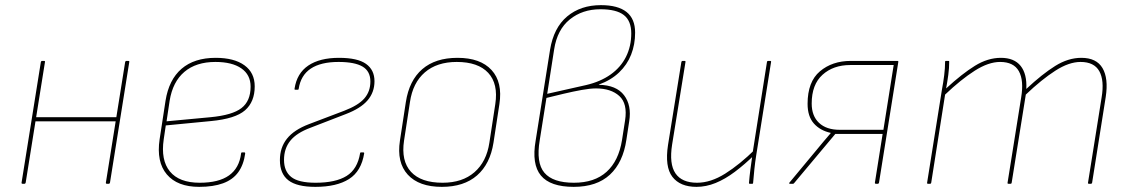

<svg xmlns="http://www.w3.org/2000/svg" viewBox="-20 -715 4391 747"><path d="M396 0Q391 0 392 -5L467 -474Q468 -478 472 -478H479Q484 -478 483 -474L408 -5Q407 0 403 0ZM68 0Q63 0 64 -5L139 -474Q140 -478 144 -478H151Q156 -478 155 -474L80 -5Q79 0 75 0ZM114 -243 116 -259H436L433 -243Z M755 12Q670 12 629 -36.5Q588 -85 601 -173L624 -323Q637 -405 686.5 -447.5Q736 -490 819 -490Q891 -490 931 -461Q971 -432 971 -379Q971 -319 933.5 -286Q896 -253 801 -244L625 -227L617 -173Q605 -92 641 -48Q677 -4 757 -4Q831 -4 871 -32.5Q911 -61 918 -118Q918 -122 922 -122H931Q934 -122 934 -118Q928 -74 907 -45Q886 -16 848 -2Q810 12 755 12ZM628 -243 799 -259Q884 -267 919.5 -294.5Q955 -322 955 -378Q955 -424 919 -449Q883 -474 818 -474Q743 -474 697.5 -435.5Q652 -397 640 -323Z M1207 12Q1135 12 1102 -13.5Q1069 -39 1069 -92Q1069 -141 1096.5 -175.5Q1124 -210 1182 -232L1319 -284Q1374 -305 1397.5 -332Q1421 -359 1421 -398Q1421 -438 1390.5 -456Q1360 -474 1297 -474Q1228 -474 1189 -448Q1150 -422 1142 -369Q1142 -366 1139 -366H1129Q1125 -366 1126 -370Q1135 -430 1179.5 -460Q1224 -490 1299 -490Q1371 -490 1404 -466.5Q1437 -443 1437 -399Q1437 -356 1410 -324.5Q1383 -293 1325 -271L1188 -218Q1134 -198 1109.5 -167.5Q1085 -137 1085 -93Q1085 -49 1113 -26.5Q1141 -4 1208 -4Q1286 -4 1328.5 -30.5Q1371 -57 1381 -119Q1381 -122 1384 -122H1394Q1397 -122 1397 -119Q1386 -49 1338 -18.5Q1290 12 1207 12Z M1699 12Q1610 12 1566.5 -35.5Q1523 -83 1536 -168L1559 -318Q1572 -402 1623 -446Q1674 -490 1760 -490Q1849 -490 1892.5 -442.5Q1936 -395 1923 -310L1900 -160Q1887 -77 1836 -32.5Q1785 12 1699 12ZM1702 -4Q1779 -4 1826 -45Q1873 -86 1884 -160L1907 -310Q1919 -389 1879.5 -431.5Q1840 -474 1757 -474Q1680 -474 1633 -433.5Q1586 -393 1575 -318L1552 -168Q1540 -89 1579 -46.5Q1618 -4 1702 -4Z M2212 12Q2121 12 2084.5 -32Q2048 -76 2064 -168L2120 -521Q2134 -607 2186.5 -651Q2239 -695 2318 -695Q2384 -695 2417.5 -668.5Q2451 -642 2451 -588Q2451 -542 2435.5 -502.5Q2420 -463 2388.5 -433Q2357 -403 2310 -386V-385Q2378 -384 2408 -344.5Q2438 -305 2428 -243L2417 -171Q2404 -83 2353 -35.5Q2302 12 2212 12ZM2213 -4Q2293 -4 2340 -46.5Q2387 -89 2400 -170L2412 -247Q2422 -312 2389.5 -341.5Q2357 -371 2299 -371Q2276 -371 2243 -365Q2210 -359 2174 -350.5Q2138 -342 2106 -334L2080 -170Q2065 -82 2098 -43Q2131 -4 2213 -4ZM2109 -350 2260 -384Q2316 -397 2355.5 -425Q2395 -453 2415.5 -494Q2436 -535 2436 -585Q2436 -634 2407 -656.5Q2378 -679 2316 -679Q2246 -679 2197 -639.5Q2148 -600 2136 -523Z M2690 12Q2626 12 2596 -27Q2566 -66 2579 -151L2631 -474Q2632 -478 2636 -478H2643Q2648 -478 2647 -474L2595 -153Q2583 -77 2608 -40.5Q2633 -4 2692 -4Q2745 -4 2801.5 -39.5Q2858 -75 2919 -135L2916 -113Q2877 -75 2839 -46.5Q2801 -18 2764 -3Q2727 12 2690 12ZM2897 0Q2896 0 2895 -0.5Q2894 -1 2894 -3Q2896 -29 2899.5 -55.5Q2903 -82 2907 -110L2908 -119L2964 -474Q2965 -477 2966 -477.5Q2967 -478 2969 -478H2976Q2981 -478 2980 -474L2922 -110Q2918 -85 2915 -57Q2912 -29 2910 -3Q2910 0 2907 0Z M3053 0Q3051 0 3050.5 -1.5Q3050 -3 3051 -4L3154 -128Q3168 -145 3183 -163Q3198 -181 3212 -197V-198Q3171 -207 3146.5 -234.5Q3122 -262 3122 -311Q3122 -397 3170 -437.5Q3218 -478 3290 -478H3471Q3476 -478 3475 -474L3400 -5Q3399 0 3395 0H3388Q3383 0 3384 -5L3414 -194H3230L3070 -3Q3069 -2 3068 -1Q3067 0 3065 0ZM3247 -210H3417L3457 -462H3288Q3222 -462 3180 -424Q3138 -386 3138 -312Q3138 -264 3166.5 -237Q3195 -210 3247 -210Z M3591 0Q3586 0 3587 -4L3645 -368Q3650 -394 3653.5 -422Q3657 -450 3657 -475Q3657 -478 3660 -478H3670Q3672 -478 3672.5 -477.5Q3673 -477 3673 -475Q3673 -450 3669.5 -424Q3666 -398 3661 -371Q3723 -428 3773 -459Q3823 -490 3874 -490Q3926 -490 3951 -458.5Q3976 -427 3973 -369Q4035 -427 4085.5 -458.5Q4136 -490 4187 -490Q4246 -490 4269.5 -450Q4293 -410 4282 -338L4229 -4Q4228 0 4224 0H4217Q4212 0 4213 -4L4266 -336Q4277 -402 4257 -438Q4237 -474 4184 -474Q4139 -474 4086 -440Q4033 -406 3971 -347L3916 -4Q3915 -1 3914 -0.5Q3913 0 3911 0H3904Q3899 0 3900 -4L3953 -336Q3964 -402 3944 -438Q3924 -474 3871 -474Q3826 -474 3772.5 -440Q3719 -406 3657 -347L3603 -4Q3602 -1 3601 -0.5Q3600 0 3598 0Z"/></svg>

Font: Sofia Sans Hairline
Style: Italic
Weight: 1
Italic angle: -9°
Designer: Botio Nikoltchev, Ani Petrova
Foundry: lettersoup
Version: Version 4.102